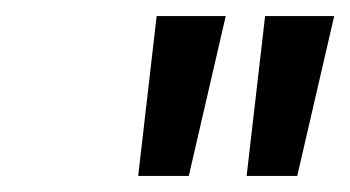

<svg xmlns="http://www.w3.org/2000/svg" viewBox="-20 -816 436 239"><path d="M261 -796 215 -597H152L175 -796ZM396 -796 350 -597H287L310 -796Z"/></svg>

Font: Fz Poppins
Style: Italic
Weight: 400
Italic angle: -10°
Designer: Ninad Kale (Devanagari), Jonny Pinhorn (Latin)
Foundry: Indian Type Foundry
Version: Vit hóa bi Vntype.Com & FontZin.Com